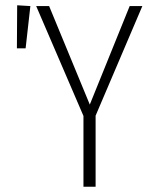

<svg xmlns="http://www.w3.org/2000/svg" viewBox="-20 -707 571 727"><path d="M519 -684 342 -269V0H296V-268L117 -684H166L320 -311L471 -684ZM45 -687 95 -684 77 -524H44Z"/></svg>

Font: Fira Sans Extra Condensed ExtraLight
Style: Regular
Weight: 275
Width: 1
Designer: Carrois Corporate & Edenspiekermann AG
Foundry: Carrois Corporate GbR & Edenspiekermann AG
Version: Version 4.203